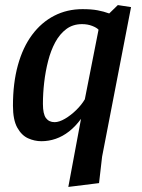

<svg xmlns="http://www.w3.org/2000/svg" viewBox="-20 -547 558 756"><path d="M249 189 299 -79Q277 -49 252 -29.5Q227 -10 199.5 -0.5Q172 9 143 9Q116 9 90.5 -2.5Q65 -14 48 -44.5Q31 -75 31 -131Q31 -220 50.5 -290.5Q70 -361 106.5 -410Q143 -459 193.5 -485Q244 -511 305 -511Q340 -511 364 -506.5Q388 -502 410 -494L444 -527L496 -519L382 70L370 174ZM195 -66Q213 -66 236 -79.5Q259 -93 280 -113.5Q301 -134 314 -156L368 -430Q361 -438 343 -445Q325 -452 303 -452Q267 -452 241 -432.5Q215 -413 197.5 -380.5Q180 -348 169.5 -307Q159 -266 154 -222.5Q149 -179 149 -138Q149 -98 161 -82Q173 -66 195 -66Z"/></svg>

Font: Manuale SemiBold
Style: Italic
Weight: 600
Italic angle: -11°
Designer: Eduardo Tunni / Pablo Cosgaya
Foundry: Eduardo Tunni / Pablo Cosgaya
Version: Version 1.002